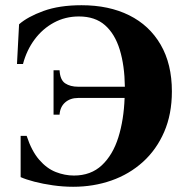

<svg xmlns="http://www.w3.org/2000/svg" viewBox="-20 -700 736 735"><path d="M292 -680Q397 -680 474.5 -641.5Q552 -603 595 -529Q638 -455 638 -350Q638 -263 608.5 -195Q579 -127 527 -80Q475 -33 406.5 -9Q338 15 260 15Q222 15 183 9.5Q144 4 111.5 -4.5Q79 -13 59 -22V-180H82Q101 -122 130 -88.5Q159 -55 193.5 -41.5Q228 -28 263 -28Q328 -28 370 -67.5Q412 -107 433 -174Q454 -241 457 -325H279Q249 -325 229.5 -308Q210 -291 208 -261H185V-431H208Q210 -394 229.5 -381Q249 -368 279 -368H458Q457 -449 438.5 -509.5Q420 -570 382 -603.5Q344 -637 282 -637Q230 -637 186.5 -613.5Q143 -590 112.5 -549Q82 -508 68 -455H45L53 -607Q86 -636 146.5 -658Q207 -680 292 -680Z"/></svg>

Font: Bona Nova SC
Style: Bold
Weight: 700
Designer: Mateusz Machalski
Foundry: Capitalics
Version: Version 4.001; ttfautohint (v1.8.4.7-5d5b)